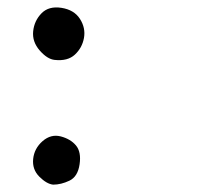

<svg xmlns="http://www.w3.org/2000/svg" viewBox="-20 -381 540 517"><path d="M123 116.2Q105.5 114.3 85.9 94.7Q66.4 75.2 69.3 46.9Q72.3 18.6 94.7 -1Q117.2 -20.5 143.6 -13.7Q169.9 -6.8 184.6 10.7Q199.2 28.3 194.3 61.5Q189.5 94.7 167 105.5Q144.5 116.2 123 116.2ZM127 -219.7Q107.4 -221.7 86.9 -245.1Q66.4 -268.6 69.3 -296.9Q72.3 -325.2 91.8 -345.2Q111.3 -365.2 145.5 -359.9Q179.7 -354.5 195.3 -330.1Q210.9 -305.7 206.1 -278.8Q201.2 -252 181.6 -233.9Q162.1 -215.8 127 -219.7Z"/></svg>

Font: JasonHandwriting2
Style: Regular
Weight: 400
Version: Version 1.05.10